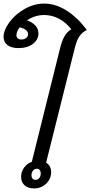

<svg xmlns="http://www.w3.org/2000/svg" viewBox="-73 -1044 506 1074"><path d="M413 -876Q388 -865 372 -842Q356 -819 346 -778L185 -134Q213 -117 213 -81Q213 -43 185 -16.5Q157 10 117 10Q84 10 64.5 -7.5Q45 -25 45 -55Q45 -83 61.5 -106Q78 -129 105 -139L264 -778Q274 -817 288 -841.5Q302 -866 326 -880Q297 -918 257.5 -939Q218 -960 175 -960Q122 -960 78 -930Q108 -920 125 -901Q142 -882 142 -857Q142 -822 111 -798.5Q80 -775 31 -775Q-9 -775 -31 -791.5Q-53 -808 -53 -838Q-53 -875 -20.5 -919.5Q12 -964 65 -994Q118 -1024 175 -1024Q237 -1024 298.5 -985.5Q360 -947 413 -876ZM84 -853Q84 -880 37 -891Q19 -867 19 -847Q19 -836 26.5 -829.5Q34 -823 47 -823Q63 -823 73.5 -831.5Q84 -840 84 -853ZM155 -74Q155 -86 149 -93Q143 -100 133 -100Q120 -100 111.5 -89.5Q103 -79 103 -64Q103 -52 109 -45Q115 -38 126 -38Q139 -38 147 -48.5Q155 -59 155 -74Z"/></svg>

Font: Srisakdi
Style: Bold
Weight: 700
Designer: Cadson Demak Co.,Ltd.
Foundry: Cadson Demak Co.,Ltd.
Version: Version 1.000